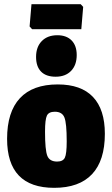

<svg xmlns="http://www.w3.org/2000/svg" viewBox="-20 -889 537 921"><path d="M367 -869 379 -856 370 -749H134L122 -762L131 -869ZM255 -720Q299 -720 323.5 -695Q348 -670 348 -625Q348 -577 321 -549Q294 -521 247 -521Q201 -521 177 -545.5Q153 -570 153 -616Q153 -664 180.5 -692Q208 -720 255 -720ZM257 -484Q369 -484 426 -424Q483 -364 483 -247Q483 -119 421.5 -53.5Q360 12 240 12Q14 12 14 -223Q14 -352 75.5 -418Q137 -484 257 -484ZM243 -353Q214 -353 205 -334.5Q196 -316 196 -257Q196 -169 207 -141.5Q218 -114 254 -114Q282 -114 291 -132.5Q300 -151 300 -211Q300 -298 289 -325.5Q278 -353 243 -353Z"/></svg>

Font: Alegreya Sans SC Black
Style: Regular
Weight: 900
Designer: Juan Pablo del Peral
Foundry: Huerta Tipografica
Version: Version 2.007